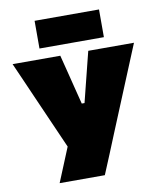

<svg xmlns="http://www.w3.org/2000/svg" viewBox="-99 -1013 922 1092"><g transform="rotate(-10 362.0 -467.0)"><path d="M156 0Q175 -46.5 195.2 -95.2Q215.5 -144 237 -197L99.5 -509.5Q77 -560.5 56.8 -607Q36.5 -653.5 10 -713H285.5Q296 -672.5 303.5 -642.2Q311 -612 318 -584.8Q325 -557.5 333 -525L358.5 -424H374.5L399.5 -524Q408 -557 414.8 -584.8Q421.5 -612.5 429.2 -642.5Q437 -672.5 447 -713H711Q683.5 -646.5 655.2 -577.8Q627 -509 602.5 -450L510 -225.5Q488.5 -172.5 463.8 -112.5Q439 -52.5 417 0ZM176 -774V-934H548V-774Z"/></g></svg>

Font: Commissioner Black
Style: Regular
Weight: 900
Designer: Kostas Bartsokas
Foundry: Kostas Bartsokas
Version: Version 1.000; ttfautohint (v1.8.3)